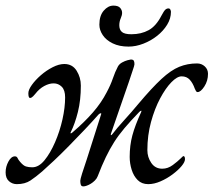

<svg xmlns="http://www.w3.org/2000/svg" viewBox="-41 -642 761 684"><path d="M256 22Q249 22 247 16.5Q245 11 245 2Q245 -3 251.5 -24Q258 -45 268 -74L319 -234Q321 -239 317.5 -238.5Q314 -238 310 -234Q288 -209 260.5 -180Q233 -151 204.5 -122Q176 -93 151 -69.5Q126 -46 109 -31Q87 -12 67.5 1Q48 14 19 14Q3 14 -9 3.5Q-21 -7 -21 -28Q-21 -48 -11 -66.5Q-1 -85 12 -85Q19 -85 21.5 -79Q24 -73 31 -65Q42 -52 51.5 -49Q61 -46 74 -46Q97 -46 117.5 -71Q138 -96 155 -135Q172 -174 181.5 -216.5Q191 -259 191 -295Q191 -321 179 -333Q167 -345 150 -345Q134 -345 116.5 -335.5Q99 -326 85 -308Q83 -305 77 -299Q71 -293 66 -293Q60 -293 60 -310Q60 -322 72.5 -339.5Q85 -357 104.5 -374Q124 -391 146.5 -402.5Q169 -414 188 -414Q217 -414 232 -390Q247 -366 247 -337Q247 -285 236.5 -243Q226 -201 211 -171Q209 -167 211.5 -167Q214 -167 218 -171Q260 -207 290 -241.5Q320 -276 339 -313Q353 -339 361 -362.5Q369 -386 379 -405Q384 -414 394 -419.5Q404 -425 413.5 -427.5Q423 -430 425 -430Q433 -430 435.5 -426Q438 -422 438 -413Q438 -409 431 -389Q424 -369 418 -350L354 -165Q353 -160 355 -160.5Q357 -161 360 -165Q375 -185 401.5 -214Q428 -243 452 -272Q500 -329 534 -360.5Q568 -392 597.5 -404Q627 -416 661 -416Q677 -416 688.5 -405.5Q700 -395 700 -379Q700 -354 687 -334Q674 -314 663 -314Q659 -314 657 -318Q655 -322 653 -326Q646 -346 635 -358Q624 -370 606 -370Q590 -370 569.5 -349Q549 -328 529.5 -291.5Q510 -255 497 -207.5Q484 -160 484 -107Q484 -82 498 -61.5Q512 -41 537 -41Q557 -41 574.5 -54Q592 -67 602 -77Q611 -86 612 -86Q618 -86 618 -75Q618 -65 606 -50.5Q594 -36 574 -21Q554 -6 531 4Q508 14 487 14Q464 14 449.5 -0.5Q435 -15 428 -37.5Q421 -60 421 -83Q421 -124 430.5 -159.5Q440 -195 462 -243Q464 -248 461.5 -247.5Q459 -247 455 -243Q424 -211 402.5 -185.5Q381 -160 365.5 -135.5Q350 -111 336 -82Q322 -53 307 -14Q304 -6 297 1Q290 8 282.5 12.5Q275 17 268 19.5Q261 22 256 22ZM417 -476Q384 -476 360.5 -487.5Q337 -499 325 -517Q313 -535 313 -554Q313 -586 328.5 -604Q344 -622 363 -622Q380 -622 387 -614Q394 -606 394 -596Q394 -588 389 -576.5Q384 -565 384 -552Q384 -536 393.5 -528Q403 -520 427 -520Q462 -520 488.5 -534.5Q515 -549 534 -586Q543 -603 548 -607.5Q553 -612 559 -612Q564 -612 566 -607.5Q568 -603 568 -600Q568 -576 554.5 -554Q541 -532 519 -514.5Q497 -497 470 -486.5Q443 -476 417 -476Z"/></svg>

Font: EB Garamond
Style: Italic
Weight: 400
Italic angle: -17.2°
Designer: Georg Duffner and Octavio Pardo
Foundry: Georg Duffner
Version: Version 1.001